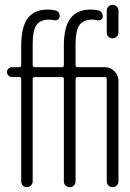

<svg xmlns="http://www.w3.org/2000/svg" viewBox="-20 -780 540 800"><path d="M473.6 -736.3V-643.6Q473.6 -633.8 466.3 -627Q459 -620.1 449.2 -620.1Q439.5 -620.1 432.1 -627Q424.8 -633.8 424.8 -643.6V-736.3Q424.8 -746.1 432.1 -752.9Q439.5 -759.8 449.2 -759.8Q459 -759.8 466.3 -752.9Q473.6 -746.1 473.6 -736.3ZM29.3 -459Q21.5 -459 15.1 -465.3Q8.8 -471.7 8.8 -480Q8.8 -488.3 15.1 -494.1Q21.5 -500 29.3 -500H59.6Q67.4 -500 68.4 -507.8V-589.8Q68.4 -668 95.7 -704.1Q123 -740.2 178.7 -740.2Q193.4 -740.2 207 -737.3Q229.5 -734.4 228.5 -710.9Q228.5 -704.1 222.2 -699.2Q215.8 -694.3 209 -695.3Q197.3 -698.2 182.6 -698.2Q149.4 -698.2 132.8 -676.8Q116.2 -655.3 116.2 -595.7V-508.8Q116.2 -500 125 -500H238.3Q246.1 -500 246.1 -508.8V-589.8Q246.1 -668 273.9 -704.1Q301.8 -740.2 358.4 -740.2Q372.1 -740.2 385.7 -737.3Q408.2 -734.4 408.2 -710.9Q408.2 -704.1 402.3 -699.2Q396.5 -694.3 387.7 -695.3Q376 -698.2 362.3 -698.2Q329.1 -698.2 312 -676.8Q294.9 -655.3 294.9 -595.7V-508.8Q294.9 -500 303.7 -500H417Q440.4 -500 457 -482.9Q473.6 -465.8 473.6 -443.4V-24.4Q473.6 -14.6 466.3 -7.3Q459 0 449.2 0Q439.5 0 432.1 -6.8Q424.8 -13.7 424.8 -24.4V-450.2Q424.8 -459 417 -459H303.7Q294.9 -459 294.9 -450.2V-24.4Q294.9 -14.6 288.1 -7.3Q281.2 0 271 0Q260.7 0 253.4 -6.8Q246.1 -13.7 246.1 -24.4V-450.2Q246.1 -459 238.3 -459H125Q116.2 -459 116.2 -450.2V-24.4Q116.2 -14.6 108.9 -7.3Q101.6 0 91.8 0Q82 0 75.2 -6.8Q68.4 -13.7 68.4 -24.4V-451.2Q68.4 -459 59.6 -459Z"/></svg>

Font: Rounded-X Mgen+ 1mn light
Style: Regular
Weight: 200
Designer: [Source Han Sans]
Ryoko NISHIZUKA  (kana & ideographs); Paul D. Hunt (Latin, Greek & Cyrillic); Wenlong ZHANG  (bopomofo
Version: Version 1.059.20150602